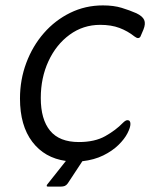

<svg xmlns="http://www.w3.org/2000/svg" viewBox="-20 -587 556 711"><path d="M285 10 231 92Q226 99 220 101.5Q214 104 205 104H157Q153 104 153 101Q153 98 155 96L224 9Q145 -2 99.5 -62Q54 -122 54 -222Q54 -292 77.5 -354.5Q101 -417 142.5 -464.5Q184 -512 240 -539.5Q296 -567 361 -567Q401 -567 430.5 -558Q460 -549 485 -538Q508 -527 514 -513Q520 -499 511 -477L502 -456Q499 -446 491 -446Q486 -446 478 -452Q453 -472 422.5 -483.5Q392 -495 351 -495Q288 -495 238 -458.5Q188 -422 159.5 -360.5Q131 -299 131 -224Q131 -145 165.5 -103Q200 -61 272 -61Q331 -61 370 -83Q409 -105 435 -132Q445 -142 452 -142Q463 -142 463 -128Q463 -115 452 -93.5Q441 -72 418.5 -50Q396 -28 362.5 -11.5Q329 5 285 10Z"/></svg>

Font: Zain
Style: Italic
Weight: 400
Italic angle: -10°
Designer: Zain,Boutros
Foundry: Mobile Telecommunications Company (Zain), 2024
Version: Version 1.51; ttfautohint (v1.8.4)